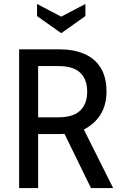

<svg xmlns="http://www.w3.org/2000/svg" viewBox="-20 -949 612 969"><path d="M76.5 0V-700H280Q352.5 -700 406 -676.8Q459.5 -653.5 488.5 -606.2Q517.5 -559 517.5 -486.5Q517.5 -420.5 488 -372Q458.5 -323.5 403 -295.5L551 0H439L305.5 -273.5Q302 -273.5 297 -273Q292 -272.5 287 -272.5H172.5V0ZM172.5 -357H275.5Q349.5 -357 384.8 -391Q420 -425 420 -486.5Q420 -548.5 384.8 -582Q349.5 -615.5 275.5 -615.5H172.5ZM167 -929V-868L289 -781.5L411 -868V-929L289 -865Z"/></svg>

Font: Cabin
Style: Regular
Weight: 400
Width: 4
Designer: Pablo Impallari
Foundry: Pablo Impallari. http://www.impallari.com Igino Marini. http://www.ikern.com
Version: Version 3.001